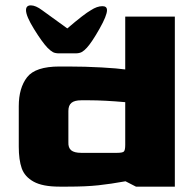

<svg xmlns="http://www.w3.org/2000/svg" viewBox="-20 -696 732 716"><path d="M50 -149V-300Q50 -368 81 -408Q112 -448 202 -448H233Q298 -448 359 -444.5Q420 -441 447 -437V-634H632V0H487L448 -20Q393 -10 346.5 -5Q300 0 232 0H202Q139 0 105.5 -18.5Q72 -37 61 -68.5Q50 -100 50 -149ZM416 -126Q437 -126 442 -131Q447 -136 447 -156V-315Q368 -322 313 -322H283Q258 -322 246.5 -312.5Q235 -303 235 -282V-166Q234 -145 245.5 -135.5Q257 -126 283 -126ZM95 -676Q113 -676 137 -658L231 -590Q294 -644 319 -658Q342 -673 362 -673Q379 -673 379 -658Q379 -638 351 -588.5Q323 -539 304 -518Q294 -507 285 -502Q276 -497 261 -497H201Q186 -497 177.5 -501.5Q169 -506 157 -518Q137 -539 107 -587.5Q77 -636 77 -658Q77 -676 95 -676Z"/></svg>

Font: Gold Bold
Style: Regular
Weight: 400
Designer: jaiki
Version: Version 1.000